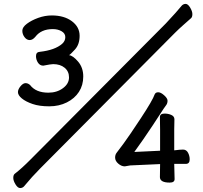

<svg xmlns="http://www.w3.org/2000/svg" viewBox="-20 -869 1040 982"><path d="M848.1 64.9Q798.3 64.9 797.9 37.1L798.8 -29.8L646 -22.9L618.2 -18.1Q601.1 -18.1 585 -32Q568.8 -45.9 568.8 -63Q568.8 -78.1 576.9 -88.1Q585 -98.1 612.5 -135.5Q640.1 -172.9 700.7 -264.9Q761.2 -356.9 771 -386.2Q775.9 -397.5 790 -397Q802.2 -397 819.6 -381.6Q836.9 -366.2 836.9 -354Q836.9 -341.8 831.1 -333L816.9 -313Q808.1 -298.8 760.5 -226.8Q712.9 -154.8 667 -91.8L798.8 -98.1V-206.1L797.9 -270Q797.9 -288.1 821.8 -288.1Q840.8 -288.1 856.4 -281Q872.1 -273.9 872.1 -258.8L871.1 -206.1V-100.1Q901.9 -104 916 -104Q933.1 -104 941.7 -87.9Q950.2 -71.8 950.2 -54.2Q950.2 -31.2 931.2 -30.8H871.1L873 46.9Q873 64.9 848.1 64.9ZM231.9 -325.2Q181.2 -325.2 146.5 -337.2Q111.8 -349.1 91.8 -365.5Q71.8 -381.8 71.8 -397.9Q71.8 -412.1 85 -428Q98.1 -443.8 110.8 -443.8Q123 -443.8 133.8 -434.1Q163.6 -395 227.1 -395Q271 -395 302 -418Q333 -440.9 333 -473.1Q333 -503.9 310.5 -522.5Q288.1 -541 252 -541Q240.7 -541 201.2 -533.2Q184.1 -533.2 174.1 -548.6Q164.1 -564 164.1 -582Q164.1 -603 184.1 -604Q261.2 -612.8 297.9 -645Q314 -659.2 314 -679.2Q314 -698.2 294.9 -709.2Q275.9 -720.2 250 -720.2Q190.9 -720.2 161.1 -681.2Q147 -664.1 131.8 -664.1Q116.7 -664.1 105.5 -679Q94.2 -693.8 94.2 -711.9Q94.2 -730 117.7 -747.6Q141.1 -765.1 175.5 -777.6Q210 -790 245.1 -790Q308.1 -790 347.7 -760.5Q387.2 -731 387.2 -686Q387.2 -642.1 363.5 -616Q339.8 -589.8 333 -586.9Q353 -585 379.4 -554Q405.8 -522.9 405.8 -478Q405.8 -433.1 383.8 -399.2Q361.8 -365.2 321.8 -345.2Q281.7 -325.2 231.9 -325.2ZM83 92.8Q70.8 92.8 59.3 74Q47.9 55.2 47.9 41Q47.9 25.9 55.2 20Q90.3 -6.8 137.2 -54.2L828.1 -749Q887.2 -812 909.2 -839.8Q917 -848.6 929.2 -849.1Q941.4 -849.1 952.6 -830.1Q963.9 -811 963.9 -796.9Q963.9 -781.7 957 -775.9Q939 -759.8 917 -740.5Q895 -721.2 875 -701.2L184.1 -5.9Q145 33.2 102.1 85Q94.2 92.8 83 92.8Z"/></svg>

Font: LXGW WenKai Screen R
Style: Regular
Weight: 400
Designer: Fontworks Inc.
Version: Version 1.235;May 31, 2022